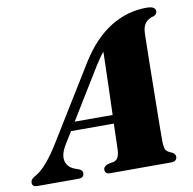

<svg xmlns="http://www.w3.org/2000/svg" viewBox="-126 -792 876 872"><g transform="rotate(-10 312.5 -356.0)"><path d="M137 -164.5Q109.5 -120 118 -89Q126.5 -58 163 -46.5L179 -40.5Q192.5 -33.5 192.5 -22Q192.5 0 165.5 0H-22.5Q-46.5 0 -46.5 -18.5Q-46.5 -27.5 -41 -34.2Q-35.5 -41 -18.5 -50.5Q4 -63 32.5 -96.5Q61 -130 89 -176L299 -517Q361.5 -616 439.2 -663.8Q517 -711.5 604 -711.5Q627.5 -711.5 637 -705.2Q646.5 -699 646.5 -689Q646.5 -675.5 632.5 -668.5Q606.5 -662.5 592.5 -645.8Q578.5 -629 578 -595.5Q577.5 -578 576.8 -539.2Q576 -500.5 575.2 -449.8Q574.5 -399 573.8 -345Q573 -291 572.2 -241.8Q571.5 -192.5 571.2 -156.5Q571 -120.5 571 -107Q571 -77.5 576 -64.8Q581 -52 607.5 -42Q621 -34 621 -22Q621 0 592.5 0H311.5Q298.5 0 293.8 -5.8Q289 -11.5 289 -19.5Q289 -35 310.5 -43L337.5 -48Q351.5 -52 357.8 -66Q364 -80 364.5 -99.5Q365 -116 366 -147.5Q367 -179 368 -219H170.5ZM337.5 -491.5 194.5 -258.5H369.5Q371 -308.5 372.8 -362.5Q374.5 -416.5 375.8 -465Q377 -513.5 378 -548.5Q370 -539.5 360.2 -525.8Q350.5 -512 337.5 -491.5Z"/></g></svg>

Font: Fraunces 72pt Black
Style: Italic
Weight: 900
Italic angle: -16°
Version: Version 1.000;[b76b70a41]